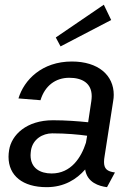

<svg xmlns="http://www.w3.org/2000/svg" viewBox="-20 -774 561 806"><path d="M446.7 -690 415.8 -754.2 214.2 -616.7 234.2 -579.2ZM18.3 -144.2C16.7 -134.2 15.8 -125 15.8 -115.8C15.8 -36.7 75 11.7 175.8 11.7C250 11.7 301.7 -21.7 337.5 -62.5C345.8 -7.5 395.8 7.5 429.2 11.7L462.5 -50C429.2 -54.2 416.7 -65.8 416.7 -94.2C416.7 -101.7 417.5 -110 419.2 -119.2L455 -349.2C456.7 -358.3 457.5 -367.5 457.5 -375.8C457.5 -458.3 392.5 -515.8 281.7 -515.8C155.8 -515.8 80.8 -438.3 57.5 -360.8L150 -353.3C168.3 -414.2 213.3 -447.5 270.8 -447.5C325 -447.5 365 -425 365 -370C365 -363.3 364.2 -356.7 363.3 -349.2L350 -260.8C310 -265 256.7 -269.2 202.5 -269.2C90.8 -269.2 28.3 -207.5 18.3 -144.2ZM345.8 -204.2 340.8 -175C320.8 -112.5 278.3 -45.8 196.7 -45.8C149.2 -45.8 108.3 -67.5 108.3 -122.5C108.3 -128.3 109.2 -135.8 110 -142.5C117.5 -190 159.2 -214.2 199.2 -214.2C257.5 -214.2 310 -209.2 345.8 -204.2Z"/></svg>

Font: Boon Medium
Style: Italic
Weight: 500
Italic angle: -9°
Designer: Sungsit Sawaiwan
Foundry: FontUni
Version: Version 3.0